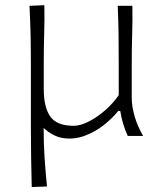

<svg xmlns="http://www.w3.org/2000/svg" viewBox="-20 -531 624 750"><path d="M104 199.7Q102.5 142.6 101.6 88.1Q100.6 33.7 100.6 -29.3V-278.3Q100.6 -342.3 99.4 -396.7Q98.1 -451.2 95.2 -508.3L153.3 -510.7Q154.3 -453.6 152.6 -398.9Q150.9 -344.2 150.9 -282.2V-183.1Q150.9 -112.3 176.3 -75.9Q201.7 -39.6 268.1 -39.6Q293 -39.6 325 -55.4Q356.9 -71.3 388.7 -98.4Q420.4 -125.5 443.8 -159.2V-282.2Q443.8 -344.2 443.1 -397.7Q442.4 -451.2 439.9 -508.3H497.1Q498 -451.7 496.3 -396.7Q494.6 -341.8 494.6 -278.3V-148.4Q494.6 -115.7 505.6 -77.4Q516.6 -39.1 539.1 0H479Q458 -45.9 449.7 -97.7H441.9Q418.5 -68.4 384.5 -41.7Q350.6 -15.1 310.5 -0.5Q270.5 14.2 229.2 8.8Q188 3.4 150.4 -31.2Q150.4 31.7 154.1 85.4Q157.7 139.2 163.6 197.3Z"/></svg>

Font: Pinar-FD Light
Style: Regular
Weight: 300
Designer: Amin Abedi
Version: Version 2.000